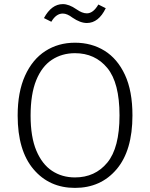

<svg xmlns="http://www.w3.org/2000/svg" viewBox="-20 -904 731 935"><path d="M345 11Q220 11 143 -80Q66 -171 66 -341Q66 -456 102 -535.5Q138 -615 201 -655.5Q264 -696 345 -696Q426 -696 489 -657Q552 -618 588.5 -539.5Q625 -461 625 -342Q625 -171 548 -80Q471 11 345 11ZM345 -40Q443 -40 502.5 -112Q562 -184 562 -342Q562 -501 502.5 -573Q443 -645 345 -645Q282 -645 233 -613Q184 -581 156.5 -513.5Q129 -446 129 -341Q129 -237 157 -170.5Q185 -104 233.5 -72Q282 -40 345 -40ZM403 -792Q371 -792 333 -818Q307 -838 286 -838Q253 -838 230 -798L194 -816Q231 -884 286 -884Q316 -884 352 -859Q380 -839 403 -839Q434 -839 459 -882L495 -864Q460 -792 403 -792Z"/></svg>

Font: Trujillo Light
Style: Regular
Weight: 300
Designer: Fira Sans original fonts by bBox Type GmbH, Carrois Corporate GbR, & Edenspiekermann AG / Changes by Cristiano Sobral
Foundry: Fira Sans original fonts by bBox Type GmbH, Carrois Corporate GbR, & Edenspiekermann AG / Changes by Cristiano Sobral
Version: Version 4.301;July 28, 2020;FontCreator 13.0.0.2655 64-bit